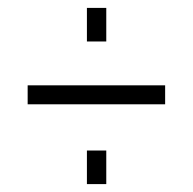

<svg xmlns="http://www.w3.org/2000/svg" viewBox="-20 -590 488 486"><path d="M249 -209V-124H200V-209ZM249 -570V-485H200V-570ZM50 -374H398V-326H50Z"/></svg>

Font: Pathway Extreme Condensed Thin
Style: Regular
Weight: 250
Width: 3
Version: Version 1.001;gftools[0.9.26]